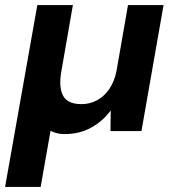

<svg xmlns="http://www.w3.org/2000/svg" viewBox="-43 -516 680 756"><path d="M-23 220 104 -496H244L198 -232Q188 -172 205.5 -139Q223 -106 278 -106Q311 -106 339.5 -121.5Q368 -137 388 -166.5Q408 -196 416 -238L461 -496H601L514 0H392L393 -80H392Q362 -39 316 -13.5Q270 12 211 12Q195 12 181 8.5Q167 5 156 -1L117 220Z"/></svg>

Font: DM Sans 28pt ExtraBold
Style: Italic
Weight: 800
Italic angle: -10°
Version: Version 4.004;gftools[0.9.30]